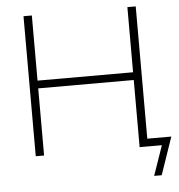

<svg xmlns="http://www.w3.org/2000/svg" viewBox="-57 -759 898 963"><g transform="rotate(-5 391.5 -277.5)"><path d="M680 150 732 0H639V-39H783L718 150ZM97 0V-705H139V-377H620V-705H662V0H620V-338H139V0Z"/></g></svg>

Font: Mulish ExtraLight
Style: Regular
Weight: 200
Designer: Vernon Adams
Foundry: Vernon Adams
Version: Version 3.603